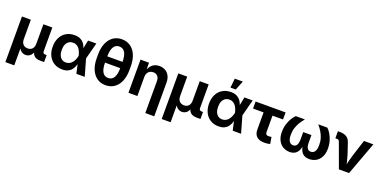

<svg xmlns="http://www.w3.org/2000/svg" viewBox="-15 -1755 5855 2952"><g transform="rotate(20 2912.0 -279.5)"><path d="M61 204.1V-542.5H206.5V-223.1Q206.5 -185.5 220.2 -160.4Q233.9 -135.3 257.1 -122.8Q280.3 -110.4 310.1 -110.4Q339.8 -110.4 362.8 -123Q385.7 -135.7 398.7 -160.6Q411.6 -185.5 411.6 -223.1V-542.5H557.6V-154.3Q557.6 -133.8 567.4 -124.3Q577.1 -114.7 598.6 -114.7H620.6V0H558.6Q487.8 0 452.9 -35.9Q418 -71.8 418 -139.6V-189H441.9Q441.9 -134.3 429.9 -98.6Q418 -63 398.7 -42.5Q379.4 -22 356.9 -13.4Q334.5 -4.9 314 -4.9Q292.5 -4.9 269.8 -13.4Q247.1 -22 227.3 -42.5Q207.5 -63 195.3 -98.6Q183.1 -134.3 183.1 -189H206.5V204.1Z M918.5 11.7Q841.8 11.7 784.2 -23.7Q726.6 -59.1 694.8 -122.3Q663.1 -185.5 663.1 -269.5Q663.1 -354 695.1 -417Q727.1 -480 785.2 -514.9Q843.3 -549.8 920.4 -549.8Q977.1 -549.8 1014.4 -532.2Q1051.8 -514.6 1074.2 -486.3Q1096.7 -458 1108.9 -424.8Q1121.1 -391.6 1127 -360.4H1172.4L1207 -274.4L1285.2 0H1148.4L1086.9 -272.5Q1079.6 -303.7 1068.1 -332.3Q1056.6 -360.8 1039.3 -383.3Q1022 -405.8 997.3 -419.2Q972.7 -432.6 939.9 -432.6Q899.9 -432.6 870.8 -413.1Q841.8 -393.6 826.4 -357.4Q811 -321.3 811 -270.5Q811 -219.7 825.9 -183.3Q840.8 -147 868.9 -127.4Q897 -107.9 935.5 -107.9Q969.2 -107.9 994.6 -122.1Q1020 -136.2 1038.6 -159.4Q1057.1 -182.6 1068.8 -211.4Q1080.6 -240.2 1086.9 -269.5L1142.6 -542.5H1277.8L1206.5 -269.5L1171.9 -187.5H1126.5Q1119.6 -156.2 1107.7 -121.8Q1095.7 -87.4 1073.7 -56.9Q1051.8 -26.4 1014.4 -7.3Q977.1 11.7 918.5 11.7Z M1627.4 11.7Q1545.4 11.7 1485.4 -30.8Q1425.3 -73.2 1392.6 -150.9Q1359.9 -228.5 1359.9 -335V-392.6Q1359.9 -499 1392.6 -576.7Q1425.3 -654.3 1485.4 -696.8Q1545.4 -739.3 1627.4 -739.3Q1710 -739.3 1770 -696.8Q1830.1 -654.3 1862.8 -576.7Q1895.5 -499 1895.5 -392.6V-335Q1895.5 -228.5 1862.8 -150.9Q1830.1 -73.2 1770 -30.8Q1710 11.7 1627.4 11.7ZM1627.4 -106.4Q1689.5 -106.4 1720.9 -158.9Q1752.4 -211.4 1752.4 -314.9V-412.6Q1752.4 -516.1 1720.9 -568.6Q1689.5 -621.1 1627.4 -621.1Q1566.4 -621.1 1534.9 -568.6Q1503.4 -516.1 1503.4 -412.6V-314.9Q1503.4 -211.4 1534.9 -158.9Q1566.4 -106.4 1627.4 -106.4ZM1478.5 -312.5V-415H1776.9V-312.5Z M2146.5 -313V0H2000.5V-542.5H2139.2L2141.1 -406.2H2130.9Q2152.3 -474.6 2196.3 -512.2Q2240.2 -549.8 2309.6 -549.8Q2366.2 -549.8 2408.4 -525.1Q2450.7 -500.5 2473.9 -454.6Q2497.1 -408.7 2497.1 -344.7V204.1H2350.6V-318.8Q2350.6 -369.6 2324.5 -398.4Q2298.3 -427.2 2252.4 -427.2Q2221.7 -427.2 2197.8 -413.8Q2173.8 -400.4 2160.2 -375Q2146.5 -349.6 2146.5 -313Z M2619.1 204.1V-542.5H2764.6V-223.1Q2764.6 -185.5 2778.3 -160.4Q2792 -135.3 2815.2 -122.8Q2838.4 -110.4 2868.2 -110.4Q2897.9 -110.4 2920.9 -123Q2943.8 -135.7 2956.8 -160.6Q2969.7 -185.5 2969.7 -223.1V-542.5H3115.7V-154.3Q3115.7 -133.8 3125.5 -124.3Q3135.3 -114.7 3156.7 -114.7H3178.7V0H3116.7Q3045.9 0 3011 -35.9Q2976.1 -71.8 2976.1 -139.6V-189H3000Q3000 -134.3 2988 -98.6Q2976.1 -63 2956.8 -42.5Q2937.5 -22 2915 -13.4Q2892.6 -4.9 2872.1 -4.9Q2850.6 -4.9 2827.9 -13.4Q2805.2 -22 2785.4 -42.5Q2765.6 -63 2753.4 -98.6Q2741.2 -134.3 2741.2 -189H2764.6V204.1Z M3476.6 11.7Q3399.9 11.7 3342.3 -23.7Q3284.7 -59.1 3252.9 -122.3Q3221.2 -185.5 3221.2 -269.5Q3221.2 -354 3253.2 -417Q3285.2 -480 3343.3 -514.9Q3401.4 -549.8 3478.5 -549.8Q3535.2 -549.8 3572.5 -532.2Q3609.9 -514.6 3632.3 -486.3Q3654.8 -458 3667 -424.8Q3679.2 -391.6 3685.1 -360.4H3730.5L3765.1 -274.4L3843.3 0H3706.5L3645 -272.5Q3637.7 -303.7 3626.2 -332.3Q3614.7 -360.8 3597.4 -383.3Q3580.1 -405.8 3555.4 -419.2Q3530.8 -432.6 3498 -432.6Q3458 -432.6 3429 -413.1Q3399.9 -393.6 3384.5 -357.4Q3369.1 -321.3 3369.1 -270.5Q3369.1 -219.7 3384 -183.3Q3398.9 -147 3427 -127.4Q3455.1 -107.9 3493.7 -107.9Q3527.3 -107.9 3552.7 -122.1Q3578.1 -136.2 3596.7 -159.4Q3615.2 -182.6 3627 -211.4Q3638.7 -240.2 3645 -269.5L3700.7 -542.5H3835.9L3764.6 -269.5L3730 -187.5H3684.6Q3677.7 -156.2 3665.8 -121.8Q3653.8 -87.4 3631.8 -56.9Q3609.9 -26.4 3572.5 -7.3Q3535.2 11.7 3476.6 11.7ZM3446.8 -611.3 3462.9 -763.2H3594.2L3533.7 -611.3Z M4224.6 6.8Q4142.1 6.8 4099.1 -32.2Q4056.2 -71.3 4056.2 -146V-427.2H3883.8V-542.5H4374V-427.2H4202.1V-159.7Q4202.1 -133.8 4213.6 -121.6Q4225.1 -109.4 4251.5 -109.4Q4261.2 -109.4 4276.1 -111.3Q4291 -113.3 4299.3 -114.7L4317.9 -4.9Q4294.4 1.5 4270.8 4.2Q4247.1 6.8 4224.6 6.8Z M4638.7 7.8Q4578.6 7.8 4529.5 -20.8Q4480.5 -49.3 4451.4 -105.2Q4422.4 -161.1 4422.4 -243.2Q4422.4 -311 4440.7 -369.9Q4459 -428.7 4486.6 -473.6Q4514.2 -518.6 4541 -542.5H4689.9Q4655.8 -502 4627.9 -457.8Q4600.1 -413.6 4583.5 -361.6Q4566.9 -309.6 4566.9 -246.6Q4566.9 -177.7 4589.4 -142.3Q4611.8 -106.9 4654.3 -106.9Q4693.8 -106.9 4713.1 -138.4Q4732.4 -169.9 4732.4 -232.4V-351.1H4866.7V-232.4Q4866.7 -169.9 4885 -138.4Q4903.3 -106.9 4943.4 -106.9Q4986.3 -106.9 5009 -142.3Q5031.7 -177.7 5031.7 -246.6Q5031.7 -311 5014.6 -363.3Q4997.6 -415.5 4969.7 -459.5Q4941.9 -503.4 4908.7 -542.5H5057.1Q5084.5 -519 5111.8 -474.6Q5139.2 -430.2 5157.7 -370.8Q5176.3 -311.5 5176.3 -243.2Q5176.3 -160.6 5147.2 -104.7Q5118.2 -48.8 5068.8 -20.5Q5019.5 7.8 4959 7.8Q4899.4 7.8 4863.5 -18.8Q4827.6 -45.4 4810.3 -92.8Q4793 -140.1 4788.1 -201.7H4809.1Q4804.7 -139.2 4786.6 -92Q4768.6 -44.9 4732.7 -18.6Q4696.8 7.8 4638.7 7.8Z M5443.8 0 5295.9 -404.3Q5290.5 -418.9 5280.8 -425Q5271 -431.2 5254.4 -431.2H5229V-545.9H5256.3Q5330.6 -545.9 5372.6 -519Q5414.6 -492.2 5433.6 -430.2L5490.2 -262.2Q5506.8 -210 5519.3 -156.7Q5531.7 -103.5 5544.9 -46.9H5513.2Q5525.9 -103.5 5538.3 -156.7Q5550.8 -210 5566.9 -262.2L5656.7 -542.5H5810.1L5609.9 0Z"/></g></svg>

Font: Inter 16pt
Style: Bold
Weight: 700
Version: Version 4.001;git-66647c0bb